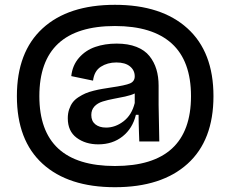

<svg xmlns="http://www.w3.org/2000/svg" viewBox="-20 -676 966 805"><path d="M461.9 108.9Q266.6 108.9 158.7 10.7Q50.8 -87.4 50.8 -272.9Q50.8 -458 158.4 -556.9Q266.1 -655.8 461.9 -655.8Q657.2 -655.8 766.1 -556.9Q875 -458 875 -272.9Q875 -87.4 766.4 10.7Q657.7 108.9 461.9 108.9ZM461.9 20Q780.8 20 780.8 -272.9Q780.8 -420.4 700 -493.7Q619.1 -566.9 461.9 -566.9Q145 -566.9 145 -272.9Q145 20 461.9 20ZM392.1 -70.8Q338.4 -70.8 301.3 -98.4Q264.2 -126 264.2 -180.2Q264.2 -200.7 270 -217.8Q275.9 -234.9 284.9 -246.8Q293.9 -258.8 309.1 -268.6Q324.2 -278.3 338.1 -284.4Q352.1 -290.5 372.8 -295.7Q393.6 -300.8 408.2 -303.2Q422.9 -305.7 444.8 -309.1Q505.9 -317.9 525.4 -326.4Q544.9 -335 544.9 -356Q544.9 -381.3 524.9 -397.7Q504.9 -414.1 467.8 -414.1Q430.7 -414.1 402.8 -396.2Q375 -378.4 370.1 -337.9L278.8 -356.9Q283.7 -402.3 311.3 -433.8Q338.9 -465.3 379.2 -479.2Q419.4 -493.2 469.2 -493.2Q517.1 -493.2 552 -479.5Q586.9 -465.8 606.7 -440.9Q626.5 -416 635.7 -385.3Q645 -354.5 645 -316.9V-235.8Q645 -217.8 647.9 -83H564Q563.5 -96.7 562.7 -119.1Q562 -141.6 561.5 -159.9Q561 -178.2 561 -194.8H549.8Q536.1 -137.7 494.1 -104.2Q452.1 -70.8 392.1 -70.8ZM424.8 -141.1Q463.9 -141.1 498.3 -167.7Q532.7 -194.3 544.9 -244.1V-284.2Q530.3 -276.9 504.4 -271.2Q478.5 -265.6 455.6 -261.5Q432.6 -257.3 410.6 -250.5Q388.7 -243.7 375.7 -229.5Q362.8 -215.3 362.8 -193.8Q362.8 -168.5 379.6 -154.8Q396.5 -141.1 424.8 -141.1Z"/></svg>

Font: Bricolage Grotesque Medium
Style: Regular
Weight: 500
Designer: Mathieu Triay
Foundry: Atelier Triay
Version: Version 1.000;gftools[0.9.30]